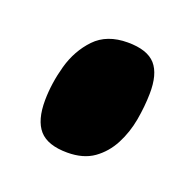

<svg xmlns="http://www.w3.org/2000/svg" viewBox="-51 -451 261 270"><g transform="rotate(20 80.0 -315.5)"><path d="M18.3 -287.7Q18.6 -313.2 26 -339.8Q33.5 -366.4 51.2 -384.9Q68.9 -403.4 100.1 -403.4Q129.4 -403.4 141.8 -389.4Q154.1 -375.4 153.5 -345.8Q153.2 -327.2 149.6 -306.6Q145.9 -285.9 136.7 -268.3Q127.5 -250.7 112.1 -239.7Q96.6 -228.7 72.7 -228.7Q43.4 -228.7 30.7 -243Q18 -257.4 18.3 -287.7Z"/></g></svg>

Font: Georama
Style: Italic
Weight: 400
Width: 2
Italic angle: -9°
Designer: Jean-Baptiste Levee
Foundry: Production Type
Version: Version 1.000